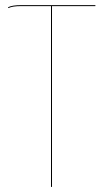

<svg xmlns="http://www.w3.org/2000/svg" viewBox="-20 -537 409 748"><path d="M351.6 -517.1V-513.2H182.6V190.9L178.7 191.4V-513.2H62.5Q28.3 -513.2 12.7 -505.4L11.2 -508.8Q27.8 -517.1 62.5 -517.1Z"/></svg>

Font: Fira Sans Compressed Four
Style: Regular
Weight: 100
Width: 1
Designer: Carrois Corporate & Edenspiekermann AG
Foundry: Carrois Corporate GbR & Edenspiekermann AG
Version: Version 4.203;PS 004.203;hotconv 1.0.88;makeotf.lib2.5.64775